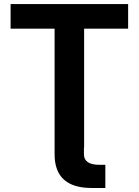

<svg xmlns="http://www.w3.org/2000/svg" viewBox="-20 -727 683 946"><path d="M469.7 85H499V199.2H431.6Q249 199.2 249 33.2V-585.9H32.2V-707H611.3V-585.9H394.5V0H393.6V33.2Q393.6 85 469.7 85Z"/></svg>

Font: Pretendard GOV
Style: Bold
Weight: 700
Designer: Base glyphs from Inter by Rasmus Andersson; Hangeul glyphs from Noto Sans CJK(Source Han Sans) by Jang Soo-young and Kan
Foundry: Kil Hyung-jin
Version: Version 1.309